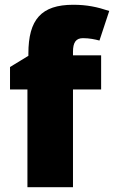

<svg xmlns="http://www.w3.org/2000/svg" viewBox="-20 -878 478 805"><path d="M404 -503V-646H286V-661C286 -701 299 -718 328 -718C355 -718 378 -713 397 -708L438 -832C387 -849 344 -858 287 -858C153 -858 99 -796 99 -653V-644L22 -597V-503H95V-93H286V-503Z"/></svg>

Font: Noto Sans Telugu UI Black
Style: Regular
Weight: 900
Designer: Jelle Bosma - Monotype Design Team
Foundry: Monotype Imaging Inc.
Version: Version 2.005